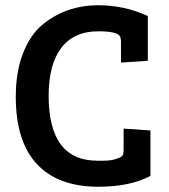

<svg xmlns="http://www.w3.org/2000/svg" viewBox="-20 -697 642 730"><path d="M436 -559Q425 -578 354 -578Q261 -578 213 -515Q165 -452 165 -333Q165 -86 350 -86Q353 -86 376.5 -86Q400 -86 421 -92.5Q442 -99 446 -106Q450 -113 450 -128V-208L552 -201V-28Q474 13 354 13Q201 13 120.5 -73Q40 -159 40 -329Q40 -423 67 -493Q94 -563 140 -602Q230 -677 354 -677Q454 -677 542 -636V-466L440 -459V-537Q440 -552 436 -559Z"/></svg>

Font: Bree Serif
Style: Regular
Weight: 400
Designer: Veronika Burian, Jos Scaglione
Foundry: TypeTogether
Version: Version 1.002